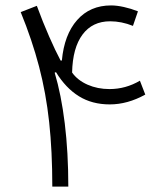

<svg xmlns="http://www.w3.org/2000/svg" viewBox="-20 -695 619 715"><path d="M210.4 -469.7Q219.2 -565.9 267.3 -620.4Q315.4 -674.8 393.6 -674.8Q415 -674.8 441.4 -668.9Q467.8 -663.1 493.7 -652.8L475.1 -598.6Q432.6 -615.7 390.1 -615.7Q324.2 -615.7 287.4 -566.4Q250.5 -517.1 248.5 -424.8Q269 -396 306.2 -379.6Q343.3 -363.3 387.7 -363.3Q448.2 -363.3 501 -394.5L521 -342.8Q455.1 -306.2 388.7 -306.2Q322.8 -306.2 273.7 -336.7Q224.6 -367.2 188.5 -426.3L183.6 -424.3Q208 -343.3 221.2 -235.4Q234.4 -127.4 234.4 0H174.8Q174.8 -131.8 163.1 -240Q151.4 -348.1 125.5 -447Q99.6 -545.9 57.1 -649.9L117.2 -673.3Q139.6 -612.3 163.1 -558.8Q186.5 -505.4 205.6 -469.7Z"/></svg>

Font: Estedad-FD Light
Style: Regular
Weight: 300
Designer: Amin Abedi
Version: Version 7.3